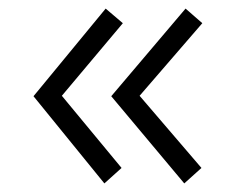

<svg xmlns="http://www.w3.org/2000/svg" viewBox="-20 -523 572 447"><path d="M124 -300 263 -132 223 -96 58 -299 226 -503 266 -469ZM305 -300 449 -132 409 -96 239 -299 412 -503 451 -469Z"/></svg>

Font: Yaldevi ExtraLight Light
Style: Regular
Weight: 300
Version: Version 1.100